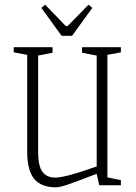

<svg xmlns="http://www.w3.org/2000/svg" viewBox="-20 -797 586 826"><path d="M97 -145V-561L39 -572V-594H206V-570L144 -558V-144Q144 -83 162.5 -58Q181 -33 218 -33Q262 -33 396 -81V-558L333 -570V-594H500V-572L442 -561V-34L500 -22V0H407L396 -49L374 -41Q317 -19 277.5 -5Q238 9 222 9Q157 9 127 -27.5Q97 -64 97 -145ZM158 -763 174 -777 263 -685H271L361 -777L377 -763L290 -643H245Z"/></svg>

Font: Grenze ExtraLight
Style: Regular
Weight: 275
Designer: Renata Polastri
Foundry: Omnibus-Type
Version: Version 1.002; ttfautohint (v1.8)